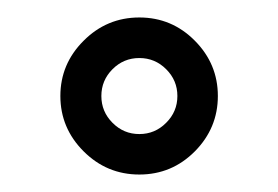

<svg xmlns="http://www.w3.org/2000/svg" viewBox="-20 -695 322 222"><path d="M110.1 -615Q97.2 -602.1 97.2 -584Q97.2 -565.9 110.1 -553Q123 -540 141.1 -540Q159.2 -540 172.1 -553Q185.1 -565.9 185.1 -584Q185.1 -602.1 172.1 -615Q159.2 -627.9 141.1 -627.9Q123 -627.9 110.1 -615ZM76.7 -520Q49.8 -546.9 49.8 -584Q49.8 -621.1 76.7 -647.9Q103.5 -674.8 141.1 -674.8Q178.7 -674.8 205.3 -647.9Q231.9 -621.1 231.9 -584Q231.9 -546.9 205.3 -520Q178.7 -493.2 141.1 -493.2Q103.5 -493.2 76.7 -520Z"/></svg>

Font: Pfennig
Style: Medium
Weight: 500
Version: Version 20120410 ; ttfautohint (v0.8)